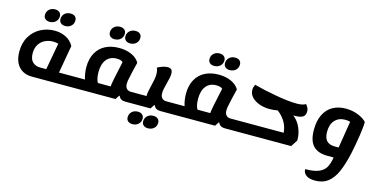

<svg xmlns="http://www.w3.org/2000/svg" viewBox="-107 -1451 4725 2404"><g transform="rotate(15 2256.0 -249.5)"><path d="M254 -763Q254 -808 284 -836Q314 -864 361 -864Q397 -864 418.5 -845Q440 -826 440 -795Q440 -751 409.5 -723Q379 -695 332 -695Q296 -695 275 -714Q254 -733 254 -763ZM455 -763Q455 -808 485 -836Q515 -864 562 -864Q599 -864 620 -845.5Q641 -827 641 -795Q641 -751 611 -723Q581 -695 534 -695Q498 -695 476.5 -714Q455 -733 455 -763ZM783 -112 762 25H292Q230 25 178 -2.5Q126 -30 94.5 -89Q63 -148 63 -239Q63 -355 114 -437.5Q165 -520 247.5 -562.5Q330 -605 423 -605Q489 -605 541.5 -585Q594 -565 627 -534Q660 -503 674 -471L611 -112ZM446 -112 509 -459Q475 -468 440 -468Q385 -468 337 -445Q289 -422 259.5 -375.5Q230 -329 230 -262Q230 -184 268.5 -148Q307 -112 365 -112Z M1631 -112 1609 25H1506Q1441 25 1421 -27H1414L1380 25H760L781 -112H948Q939 -138 931.5 -180Q924 -222 924 -267Q924 -376 966.5 -452Q1009 -528 1084.5 -566.5Q1160 -605 1260 -605Q1332 -605 1388 -586.5Q1444 -568 1478.5 -539.5Q1513 -511 1526 -482Q1493 -354 1470 -236Q1467 -214 1467 -196Q1467 -157 1487 -134.5Q1507 -112 1545 -112ZM1087 -246Q1087 -197 1096 -161.5Q1105 -126 1116 -112H1281Q1280 -148 1346 -444Q1338 -454 1318 -461Q1298 -468 1267 -468Q1180 -468 1133.5 -409.5Q1087 -351 1087 -246ZM1096 -763Q1096 -808 1126 -836Q1156 -864 1203 -864Q1239 -864 1260.5 -845Q1282 -826 1282 -795Q1282 -751 1251.5 -723Q1221 -695 1174 -695Q1138 -695 1117 -714Q1096 -733 1096 -763ZM1297 -763Q1297 -808 1327 -836Q1357 -864 1404 -864Q1441 -864 1462 -845.5Q1483 -827 1483 -795Q1483 -751 1453 -723Q1423 -695 1376 -695Q1340 -695 1318.5 -714Q1297 -733 1297 -763Z M2074 -112 2053 25H1961Q1896 25 1876 -27H1868L1834 25H1606L1627 -112H1746V-114Q1746 -145 1752 -176Q1758 -207 1771 -260Q1783 -311 1789 -342.5Q1795 -374 1795 -405Q1795 -460 1778 -489Q1813 -508 1848 -519Q1883 -530 1910 -530Q1944 -530 1959 -512.5Q1974 -495 1974 -461Q1974 -437 1968.5 -409.5Q1963 -382 1950 -333Q1937 -282 1931 -253.5Q1925 -225 1925 -199Q1925 -157 1945 -134.5Q1965 -112 2003 -112ZM1586 206Q1586 161 1616 133Q1646 105 1693 105Q1729 105 1750.5 124Q1772 143 1772 174Q1772 219 1742 246.5Q1712 274 1665 274Q1628 274 1607 255.5Q1586 237 1586 206ZM1787 206Q1787 161 1817.5 133Q1848 105 1894 105Q1930 105 1952 124Q1974 143 1974 174Q1974 219 1943.5 246.5Q1913 274 1866 274Q1830 274 1808.5 255.5Q1787 237 1787 206Z M2922 -112 2900 25H2797Q2732 25 2712 -27H2705L2671 25H2051L2072 -112H2239Q2230 -138 2222.5 -180Q2215 -222 2215 -267Q2215 -376 2257.5 -452Q2300 -528 2375.5 -566.5Q2451 -605 2551 -605Q2623 -605 2679 -586.5Q2735 -568 2769.5 -539.5Q2804 -511 2817 -482Q2784 -354 2761 -236Q2758 -214 2758 -196Q2758 -157 2778 -134.5Q2798 -112 2836 -112ZM2378 -246Q2378 -197 2387 -161.5Q2396 -126 2407 -112H2572Q2571 -148 2637 -444Q2629 -454 2609 -461Q2589 -468 2558 -468Q2471 -468 2424.5 -409.5Q2378 -351 2378 -246ZM2387 -763Q2387 -808 2417 -836Q2447 -864 2494 -864Q2530 -864 2551.5 -845Q2573 -826 2573 -795Q2573 -751 2542.5 -723Q2512 -695 2465 -695Q2429 -695 2408 -714Q2387 -733 2387 -763ZM2588 -763Q2588 -808 2618 -836Q2648 -864 2695 -864Q2732 -864 2753 -845.5Q2774 -827 2774 -795Q2774 -751 2744 -723Q2714 -695 2667 -695Q2631 -695 2609.5 -714Q2588 -733 2588 -763Z M3603 -353Q3590 -353 3584 -354Q3650 -300 3681.5 -224.5Q3713 -149 3713 -80L3712 -60L3657 25H2898L2919 -112H3524Q3516 -198 3474.5 -261.5Q3433 -325 3377 -364Q3360 -359 3330 -356Q3300 -353 3275 -353Q3207 -353 3145 -374Q3083 -395 3044 -435.5Q3005 -476 3005 -532Q3005 -550 3009.5 -565Q3014 -580 3024 -600Q3147 -566 3314 -536.5Q3481 -507 3585 -507Q3665 -507 3702 -532Q3723 -505 3731 -487.5Q3739 -470 3739 -444Q3739 -395 3707 -374Q3675 -353 3603 -353Z M4470 -505Q4470 -440 4451.5 -319.5Q4433 -199 4408 -80Q4374 69 4331.5 165.5Q4289 262 4222.5 313.5Q4156 365 4058 365Q3979 365 3940 335.5Q3901 306 3901 258Q4012 258 4075 232Q4138 206 4166.5 156.5Q4195 107 4208 25H4129Q4002 25 3940.5 -41Q3879 -107 3879 -247Q3879 -365 3919.5 -445.5Q3960 -526 4032 -566Q4104 -606 4199 -606Q4288 -606 4362.5 -575Q4437 -544 4470 -505ZM4186 -112H4236L4292 -460Q4264 -469 4227 -469Q4144 -469 4094.5 -415.5Q4045 -362 4045 -265Q4045 -187 4080 -149.5Q4115 -112 4186 -112Z"/></g></svg>

Font: Lemonada SemiBold
Style: Regular
Weight: 600
Designer: Mohamed Gaber (Arabic) Eduardo Tunni (Latin)
Foundry: Kief Type Foundry
Version: Version 3.006